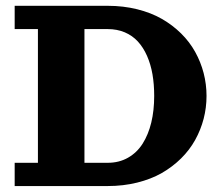

<svg xmlns="http://www.w3.org/2000/svg" viewBox="-20 -625 719 645"><path d="M341.8 0H29.3V-78.1H107.4V-527.3H29.3V-605.5H341.8Q394.3 -605.5 440.9 -593.9Q487.5 -582.3 523.6 -561.6Q559.6 -541 588.3 -512.7Q616.9 -484.4 635.6 -450.7Q654.3 -417 664.1 -379.5Q673.8 -342 673.8 -302.7Q673.8 -263.4 664.1 -226Q654.3 -188.5 635.6 -154.8Q616.9 -121.1 588.3 -92.8Q559.6 -64.5 523.6 -43.8Q487.5 -23.2 440.9 -11.6Q394.3 0 341.8 0ZM341.8 -78.1Q379.9 -78.1 409.9 -95.1Q439.9 -112.1 459.1 -142.3Q478.3 -172.6 488.2 -213.3Q498 -253.9 498 -302.7Q498 -341.8 492.2 -375.5Q486.3 -409.2 473.9 -437.4Q461.4 -465.6 443.2 -485.5Q425 -505.4 399.2 -516.4Q373.3 -527.3 341.8 -527.3H263.7V-78.1Z"/></svg>

Font: Orelega One
Style: Regular
Weight: 400
Version: Version 1.1 ; ttfautohint (v1.8.3)